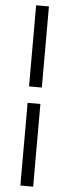

<svg xmlns="http://www.w3.org/2000/svg" viewBox="-65 -780 374 1061"><g transform="rotate(5 122.0 -250.0)"><path d="M91 -300H162V-750H91ZM91 250H162V-209H91Z"/></g></svg>

Font: Source Sans Pro Semibold
Style: Italic
Weight: 600
Italic angle: -11°
Designer: Paul D. Hunt
Foundry: Adobe Systems Incorporated
Version: Version 3.006;hotconv 1.0.111;makeotfexe 2.5.65597